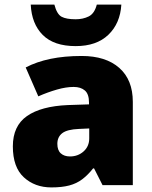

<svg xmlns="http://www.w3.org/2000/svg" viewBox="-20 -807 663 837"><path d="M336 -563Q441 -563 500 -511Q559 -459 559 -363V0H427L390 -73H386Q363 -44 338.5 -25.5Q314 -7 282 1.5Q250 10 204 10Q132 10 84 -34Q36 -78 36 -169Q36 -258 97.5 -301Q159 -344 276 -349L368 -352V-360Q368 -397 350 -412.5Q332 -428 301 -428Q268 -428 228 -416.5Q188 -405 147 -387L92 -513Q140 -538 200.5 -550.5Q261 -563 336 -563ZM325 -245Q273 -243 251.5 -226.5Q230 -210 230 -180Q230 -152 245 -138.5Q260 -125 285 -125Q320 -125 344.5 -147Q369 -169 369 -204V-247ZM509 -787Q504 -705 452.5 -655.5Q401 -606 310 -606Q215 -606 166.5 -654.5Q118 -703 114 -787H217Q228 -745 248.5 -734Q269 -723 310 -723Q342 -723 367 -735.5Q392 -748 402 -787Z"/></svg>

Font: Noto Sans Syriac Western Black
Style: Regular
Weight: 900
Designer: Patrick Giasson and the Monotype Design Team
Foundry: Monotype Imaging Inc.
Version: Version 3.000; ttfautohint (v1.8.4.7-5d5b)